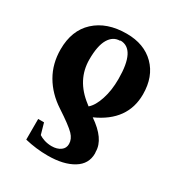

<svg xmlns="http://www.w3.org/2000/svg" viewBox="-165 -582 848 910"><g transform="rotate(30 259.5 -127.0)"><path d="M417 87 418 96Q418 154 367 185Q315 217 228 217Q165 217 103 202V89H135L152 149Q164 157 182 163Q202 169 222 169Q252 169 271 155Q289 142 289 119Q289 92 267 69Q243 44 168 -5Q102 -48 66 -110Q30 -172 30 -250Q30 -354 93 -412Q157 -471 265 -471Q361 -471 418 -414Q475 -357 475 -260Q475 -115 323 -47Q417 17 417 87ZM255 -428 254 -426Q216 -426 194 -389Q172 -352 172 -277Q172 -165 270 -90L280 -82Q306 -104 322 -154Q338 -202 338 -265Q338 -428 255 -428Z"/></g></svg>

Font: Libra Serif Modern
Style: Bold
Weight: 700
Designer: Stefan Peev, Context Ltd
Foundry: Ascender Corporation
Version: Version 1.000